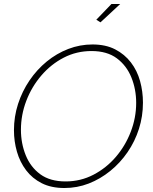

<svg xmlns="http://www.w3.org/2000/svg" viewBox="-20 -938 765 963"><path d="M303 5Q237 5 189.5 -19Q142 -43 111 -84Q80 -125 65 -177Q50 -229 50 -285Q50 -353 70.5 -416.5Q91 -480 128 -534.5Q165 -589 214.5 -629.5Q264 -670 322.5 -692.5Q381 -715 444 -715Q510 -715 557.5 -690.5Q605 -666 636.5 -625Q668 -584 682.5 -531.5Q697 -479 697 -423Q697 -355 677 -292Q657 -229 620 -175Q583 -121 533 -80.5Q483 -40 425 -17.5Q367 5 303 5ZM309 -28Q384 -28 448.5 -61.5Q513 -95 561 -151Q609 -207 636 -277.5Q663 -348 663 -422Q663 -490 639 -549.5Q615 -609 566 -645.5Q517 -682 439 -682Q364 -682 300 -649Q236 -616 187.5 -559.5Q139 -503 112 -432.5Q85 -362 85 -287Q85 -219 109 -159.5Q133 -100 182 -64Q231 -28 309 -28ZM484 -826 463 -839 539 -918H583Z"/></svg>

Font: Raleway Thin ExtraLight
Style: Italic
Weight: 250
Italic angle: -12°
Version: Version 4.026